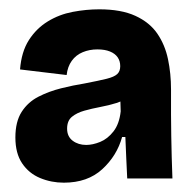

<svg xmlns="http://www.w3.org/2000/svg" viewBox="-20 -691 409 412"><path d="M117 -299Q90 -299 66 -309Q42 -319 27.5 -340.5Q13 -362 13 -396Q13 -430 26.5 -451Q40 -472 62.5 -483.5Q85 -495 111 -501.5Q137 -508 162 -512Q193 -518 209 -522Q225 -526 231.5 -532Q238 -538 238 -549Q238 -560 232.5 -568Q227 -576 216 -580.5Q205 -585 189 -585Q172 -585 157.5 -579Q143 -573 134 -560.5Q125 -548 123 -530L23 -542Q26 -580 42 -605Q58 -630 82.5 -645Q107 -660 136 -665.5Q165 -671 193 -671Q240 -671 270.5 -657Q301 -643 317.5 -619Q334 -595 340.5 -564Q347 -533 347 -499V-445Q347 -422 347.5 -399Q348 -376 348.5 -353Q349 -330 350 -308H253Q252 -324 251 -350Q250 -376 249 -397H242Q231 -357 199.5 -328Q168 -299 117 -299ZM165 -380Q179 -380 195 -386.5Q211 -393 223.5 -409Q236 -425 239 -452L238 -485H255Q246 -475 230 -470Q214 -465 195.5 -461.5Q177 -458 161 -453.5Q145 -449 134.5 -440.5Q124 -432 124 -415Q124 -398 136 -389Q148 -380 165 -380Z"/></svg>

Font: Bricolage Grotesque 72pt
Style: Bold
Weight: 700
Designer: Mathieu Triay
Foundry: Atelier Triay
Version: Version 1.001;gftools[0.9.33.dev8+g029e19f]